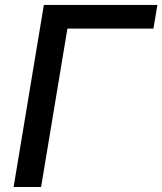

<svg xmlns="http://www.w3.org/2000/svg" viewBox="-20 -747 649 767"><path d="M608.7 -727.3 593 -632.8H249.3L144.2 0H34.4L155.2 -727.3Z"/></svg>

Font: Inter P Medium
Style: Italic
Weight: 500
Italic angle: 9.39999°
Designer: Rasmus Andersson
Foundry: rsms
Version: Version 3.018;git-588b23468